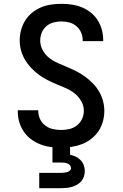

<svg xmlns="http://www.w3.org/2000/svg" viewBox="-20 -763 640 1003"><path d="M299 8Q271 8 243.5 4.5Q216 1 190.5 -9Q165 -19 142.5 -35.5Q120 -52 104.5 -75Q89 -98 81 -124.5Q73 -151 73 -179V-187H180V-182Q180 -161 189.5 -140.5Q199 -120 216.5 -107Q234 -94 255.5 -89Q277 -84 299 -84Q321 -84 342.5 -89Q364 -94 381.5 -107.5Q399 -121 408.5 -141.5Q418 -162 418 -184Q418 -211 404.5 -234.5Q391 -258 370.5 -274.5Q350 -291 325 -302Q300 -313 275.5 -323Q251 -333 227.5 -345Q204 -357 182.5 -373Q161 -389 142.5 -408.5Q124 -428 110.5 -451Q97 -474 90 -499.5Q83 -525 83 -552Q83 -579 90 -605.5Q97 -632 111.5 -655.5Q126 -679 147.5 -696.5Q169 -714 194 -724.5Q219 -735 246.5 -739Q274 -743 301 -743Q328 -743 355 -739Q382 -735 407 -725Q432 -715 453.5 -698Q475 -681 489.5 -658.5Q504 -636 511.5 -609.5Q519 -583 519 -556V-548H412V-553Q412 -574 403.5 -593.5Q395 -613 379 -626.5Q363 -640 342.5 -645.5Q322 -651 301 -651Q280 -651 259 -645.5Q238 -640 222 -626Q206 -612 198 -592Q190 -572 190 -551Q190 -525 203 -501Q216 -477 237 -460.5Q258 -444 282.5 -433.5Q307 -423 331.5 -412.5Q356 -402 380 -390Q404 -378 425.5 -362Q447 -346 465.5 -327Q484 -308 497.5 -285Q511 -262 518 -236Q525 -210 525 -184Q525 -156 517.5 -128.5Q510 -101 494.5 -78Q479 -55 456.5 -37.5Q434 -20 408 -10Q382 0 354.5 4Q327 8 299 8ZM185 220V140H300Q308 140 315.5 139Q323 138 330.5 136Q338 134 344.5 128.5Q351 123 351 116Q351 107 345.5 100.5Q340 94 332.5 91Q325 88 316.5 87Q308 86 300 86H254V-84H346V45Q362 49 376 55.5Q390 62 401 73.5Q412 85 417.5 100Q423 115 423 130Q423 145 418.5 159Q414 173 405 183.5Q396 194 383 201.5Q370 209 356.5 213Q343 217 328.5 218.5Q314 220 300 220Z"/></svg>

Font: Iosevka Semibold Extended
Style: Regular
Weight: 600
Width: 7
Monospace: yes
Designer: Belleve Invis
Foundry: Belleve Invis
Version: Version 32.5.0; ttfautohint (v1.8.4)